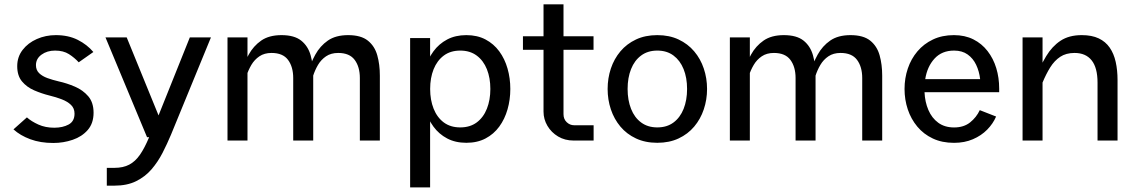

<svg xmlns="http://www.w3.org/2000/svg" viewBox="-20 -631 5106 862"><path d="M399.2 -397.5Q371.2 -430.7 329.2 -452Q287.1 -473.3 230.6 -473.3Q184.9 -473.3 145.4 -455.8Q105.8 -438.4 81.6 -407Q57.3 -375.6 57.3 -333.9Q57.3 -291.1 78.8 -265.4Q100.3 -239.7 133.6 -225.3Q166.9 -210.9 202.6 -202Q232.1 -194.9 257.6 -185Q283 -175.2 298.8 -160Q314.6 -144.8 314.6 -120.8Q314.6 -86.4 288.2 -72Q261.7 -57.6 223.6 -57.6Q183.9 -57.6 152.3 -71.8Q120.7 -86.1 100.8 -104L40.5 -50.2Q70.8 -22.6 116 -5.9Q161.1 10.9 219.2 10.9Q264.7 10.9 306.2 -3.3Q347.7 -17.4 373.9 -47.4Q400.1 -77.5 400.1 -125Q400.1 -170.8 376.2 -198.8Q352.2 -226.7 316.1 -242.1Q279.9 -257.6 243.5 -265.6Q216.6 -271.9 193.2 -280.3Q169.8 -288.8 155.6 -302.6Q141.4 -316.5 141.4 -338.5Q141.4 -367.4 166.3 -385.6Q191.3 -403.9 227.1 -403.9Q264.6 -403.9 289.5 -388Q314.4 -372.1 333.4 -351.3Z M832.2 -463 691.8 -112.9 548.9 -463H453.6L640.2 -15H649.5Q629.5 33.1 608.5 63.5Q587.5 93.9 560.2 108.2Q533 122.6 493.8 122.6H459.5V202.5H493.8Q550.6 202.5 591 182.5Q631.5 162.5 660.2 129.3Q688.8 96 709.7 55.4Q730.5 14.8 747.7 -26.3L927 -463Z M1001.4 -463V0H1091.1V-463ZM1061.7 -304.2 1086.4 -290Q1094.7 -316 1108.5 -339.6Q1122.4 -363.1 1144.6 -378.2Q1166.9 -393.3 1199.2 -393.3Q1250 -393.3 1273.2 -362.1Q1296.4 -330.8 1296.4 -280.8V0H1386.2V-291.4Q1386.2 -341.6 1374.6 -382.8Q1363 -424 1332.3 -448.6Q1301.6 -473.3 1243.7 -473.3Q1188 -473.3 1152.8 -448.9Q1117.7 -424.4 1096.5 -385.8Q1075.3 -347.2 1061.7 -304.2ZM1360.9 -304.2 1385.6 -290Q1393.9 -316 1407.7 -339.6Q1421.6 -363.1 1443.8 -378.2Q1466.1 -393.3 1498.4 -393.3Q1549.2 -393.3 1572.4 -362.1Q1595.6 -330.8 1595.6 -280.8V0H1685.4V-291.4Q1685.4 -341.6 1673.8 -382.8Q1662.2 -424 1631.5 -448.6Q1600.8 -473.3 1542.8 -473.3Q1487.2 -473.3 1452 -448.9Q1416.9 -424.4 1395.7 -385.8Q1374.5 -347.2 1360.9 -304.2Z M1821.3 -460V210.4H1911V-460ZM2046.3 -403.9Q2090.1 -403.9 2120.3 -381.4Q2150.5 -358.9 2166 -320.1Q2181.5 -281.2 2181.5 -231.6Q2181.5 -182.3 2166 -143.1Q2150.5 -103.9 2120.4 -81.4Q2090.3 -59 2046.3 -59Q2002.4 -59 1972.3 -81.4Q1942.3 -103.9 1926.7 -143.1Q1911.2 -182.3 1911.2 -231.6Q1911.2 -281.2 1926.7 -320.1Q1942.3 -358.9 1972.3 -381.4Q2002.4 -403.9 2046.3 -403.9ZM2073.7 -473.3Q2024.5 -473.3 1987.6 -453.7Q1950.7 -434.2 1926 -400.5Q1901.2 -366.9 1888.8 -323.3Q1876.4 -279.8 1876.4 -231.6Q1876.4 -183.5 1888.8 -140Q1901.2 -96.4 1926 -62.6Q1950.7 -28.8 1987.6 -9.4Q2024.5 10.1 2073.7 10.1Q2123 10.1 2159.9 -9.4Q2196.8 -28.8 2221.5 -62.6Q2246.2 -96.4 2258.6 -140Q2271.1 -183.5 2271.1 -231.6Q2271.1 -279.8 2258.6 -323.3Q2246.2 -366.9 2221.5 -400.5Q2196.8 -434.2 2159.9 -453.7Q2123 -473.3 2073.7 -473.3Z M2645.1 -68.7H2557.3Q2538.8 -68.7 2524.4 -82.3Q2509.9 -96 2509.9 -118.4V-611.5H2420.2V-129.9Q2420.2 -95.8 2437.7 -66.1Q2455.2 -36.4 2485.6 -18.2Q2516 0 2555.4 0H2645.1ZM2327.8 -407.3H2644.7V-468.2H2327.8Z M2931 -403.9Q2973.9 -403.9 3003.6 -381.8Q3033.3 -359.7 3049 -320.9Q3064.7 -282.1 3064.7 -231.6Q3064.7 -181.3 3049.1 -142.2Q3033.5 -103.1 3003.8 -81.1Q2974.1 -59 2931 -59Q2888.3 -59 2858.5 -81.1Q2828.6 -103.1 2813.2 -142.2Q2797.7 -181.3 2797.7 -231.6Q2797.7 -282.1 2813.2 -320.9Q2828.6 -359.7 2858.5 -381.8Q2888.3 -403.9 2931 -403.9ZM2931 -473.3Q2876.8 -473.3 2835.3 -453.7Q2793.8 -434.2 2765.4 -400.5Q2737.1 -366.9 2722.5 -323.3Q2708 -279.8 2708 -231.6Q2708 -183.5 2722.5 -140Q2737.1 -96.4 2765.4 -62.6Q2793.8 -28.8 2835.4 -9.4Q2877 10.1 2931 10.1Q2984.9 10.1 3026.5 -9.4Q3068.1 -28.8 3096.6 -62.6Q3125.1 -96.4 3139.7 -140Q3154.4 -183.5 3154.4 -231.6Q3154.4 -279.8 3139.7 -323.3Q3125.1 -366.9 3096.6 -400.5Q3068.1 -434.2 3026.6 -453.7Q2985.1 -473.3 2931 -473.3Z M3256.8 -463V0H3346.5V-463ZM3317.1 -304.2 3341.8 -290Q3350 -316 3363.9 -339.6Q3377.7 -363.1 3400 -378.2Q3422.2 -393.3 3454.6 -393.3Q3505.4 -393.3 3528.6 -362.1Q3551.8 -330.8 3551.8 -280.8V0H3641.5V-291.4Q3641.5 -341.6 3629.9 -382.8Q3618.3 -424 3587.7 -448.6Q3557 -473.3 3499 -473.3Q3443.4 -473.3 3408.2 -448.9Q3373 -424.4 3351.8 -385.8Q3330.6 -347.2 3317.1 -304.2ZM3616.3 -304.2 3641 -290Q3649.2 -316 3663.1 -339.6Q3676.9 -363.1 3699.2 -378.2Q3721.4 -393.3 3753.8 -393.3Q3804.6 -393.3 3827.8 -362.1Q3851 -330.8 3851 -280.8V0H3940.7V-291.4Q3940.7 -341.6 3929.1 -382.8Q3917.5 -424 3886.9 -448.6Q3856.2 -473.3 3798.2 -473.3Q3742.6 -473.3 3707.4 -448.9Q3672.2 -424.4 3651 -385.8Q3629.8 -347.2 3616.3 -304.2Z M4130.7 -217H4465.9V-233.8Q4465.9 -282 4452.8 -325.2Q4439.7 -368.3 4413.8 -401.7Q4388 -435.1 4350.1 -454.2Q4312.1 -473.3 4262.7 -473.3Q4209.8 -473.3 4168.6 -453.7Q4127.4 -434.2 4098.9 -400.5Q4070.4 -366.9 4055.7 -323.3Q4041 -279.8 4041 -231.6Q4041 -183.5 4055.5 -140Q4070.1 -96.4 4098.4 -62.5Q4126.6 -28.6 4168 -9.2Q4209.3 10.3 4263.1 10.3Q4310.4 10.3 4347.9 -5.9Q4385.5 -22 4412 -48.9Q4438.4 -75.8 4452.1 -107.8L4378.8 -136.5Q4363.7 -104.2 4335.4 -81.5Q4307.1 -58.8 4263.4 -58.8Q4221.3 -58.8 4192.3 -80Q4163.3 -101.3 4148 -137.3Q4132.6 -173.3 4130.7 -217ZM4133.9 -275.8Q4142.8 -332.2 4175.7 -368Q4208.6 -403.9 4263.4 -403.9Q4299.9 -403.9 4324.3 -386.4Q4348.8 -369 4362.5 -340Q4376.3 -311 4380.4 -275.8Z M4660.6 0V-463H4570.9V0ZM4626.9 -278 4660 -259Q4676.2 -298.2 4695 -328.4Q4713.9 -358.7 4740 -376Q4766.1 -393.3 4804.3 -393.3Q4854.5 -393.3 4881 -360.1Q4907.5 -327 4907.5 -259.5V0H4997.3V-271.4Q4997.3 -316 4989 -353.1Q4980.8 -390.1 4962.2 -417.1Q4943.5 -444.1 4912.8 -458.7Q4882 -473.3 4836.7 -473.3Q4779.4 -473.3 4741.4 -448.1Q4703.4 -422.9 4677 -379Q4650.7 -335 4626.9 -278Z"/></svg>

Font: Estedad-VF-FD Black
Style: Regular
Weight: 900
Designer: Amin Abedi
Version: Version 4.000